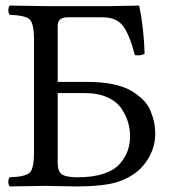

<svg xmlns="http://www.w3.org/2000/svg" viewBox="-20 -667 623 689"><path d="M187 -333V-81.1Q187 -53.2 201.4 -42Q215.8 -30.8 258.8 -30.8Q314.9 -30.8 354 -44.4Q393.1 -58.1 412.1 -81.5Q431.2 -105 439 -128.4Q446.8 -151.9 446.8 -178.2Q446.8 -203.1 439.9 -227.1Q433.1 -251 416.5 -276.4Q399.9 -301.8 366 -317.4Q332 -333 284.2 -333ZM145 0Q112.8 0 15.1 2Q10.3 -2 10 -13.9Q9.8 -25.9 15.1 -30.8Q71.3 -32.7 86.7 -47.4Q102.1 -62 102.1 -122.1V-522.9Q102.1 -583 86.4 -597.4Q70.8 -611.8 15.1 -613.8Q10.3 -617.7 10 -629.9Q9.8 -642.1 15.1 -647Q115.2 -645 144 -645H377L478 -647L480 -645Q496.1 -564.9 499 -474.1Q486.8 -466.3 463.9 -469.2Q445.8 -540 422.4 -572.5Q398.9 -605 348.1 -605H223.1Q187 -605 187 -574.2V-373H295.9Q344.7 -373 384.3 -365Q423.8 -356.9 449.5 -342Q475.1 -327.1 493.2 -309.1Q511.2 -291 520 -269.5Q528.8 -248 533 -228.5Q537.1 -209 537.1 -188Q537.1 -142.1 514.6 -102.5Q492.2 -63 458 -41Q418.9 -15.1 371.6 -6.6Q324.2 2 253.9 2Q230 2 195.1 1Q160.2 0 145 0Z"/></svg>

Font: Linux Libertine Capitals
Style: Small Caps
Weight: 400
Designer: Philipp H. Poll
Foundry: Philipp H. Poll
Version: Version 5.1.3